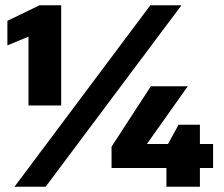

<svg xmlns="http://www.w3.org/2000/svg" viewBox="-20 -708 850 728"><path d="M88 -308V-569L8 -536V-629L130 -688H212V-308ZM35 0 550 -688H668L153 0ZM611 0V-71H403V-152L552 -381H692L537 -162H617L657 -235H738V-162H788V-71H738V0Z"/></svg>

Font: Saira Expanded ExtraBold
Style: Regular
Weight: 800
Width: 7
Designer: Hector Gatti with collaboration of the Omnibus-Type team
Foundry: Omnibus-Type
Version: Version 1.101